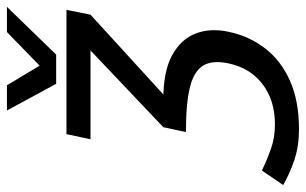

<svg xmlns="http://www.w3.org/2000/svg" viewBox="-202 -694 890 559"><g transform="rotate(-90 243.5 -415.0)"><path d="M132 -667H484.7L458.8 -597H117ZM145.8 10Q96.8 10 56.8 -3.5Q16.8 -17 -16.2 -36L26 -98Q57.2 -83 89.7 -71.5Q122.2 -60 160.2 -60ZM145.8 10 160.2 -60Q230.2 -60 277.2 -95.9Q324.3 -131.8 337.7 -194Q347.8 -239.7 332.6 -267.2Q317.3 -294.8 270.5 -307Q223.7 -319.2 138 -319.2L152.2 -385H233.3Q315 -385 361.9 -359.2Q408.8 -333.5 425.2 -290.2Q441.5 -247 429.7 -194Q417.7 -136 382.3 -89.5Q347 -43 288.1 -16.5Q229.2 10 145.8 10ZM214.8 -355 152.2 -385 449.3 -667H493.8L479.7 -597ZM281.8 -697 429.2 -840.3H502.5L363.5 -697ZM360.2 -697H278.5L200.8 -840.3H274.2Z"/></g></svg>

Font: Epunda Slab Light
Style: Italic
Weight: 300
Italic angle: -12°
Designer: Simon Atzbach
Foundry: typofactur
Version: Version 1.102